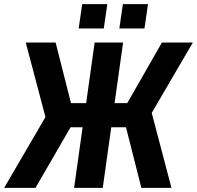

<svg xmlns="http://www.w3.org/2000/svg" viewBox="-34 -905 949 925"><path d="M-14 0 185 -341 90 -700H234L308 -408H381L422 -700H559L518 -408H579L746 -700H895L697 -361L792 0H647L573 -292H502L461 0H323L364 -292H306L137 0ZM541 -768 558 -885H679L662 -768ZM345 -768 362 -885H483L466 -768Z"/></svg>

Font: Finlandica SemiBold
Style: Italic
Weight: 600
Italic angle: -8°
Designer: Niklas Ekholm, Juho Hiilivirta, Jaakko Suomalainen
Foundry: Helsinki Type Studio
Version: Version 1.063